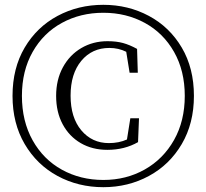

<svg xmlns="http://www.w3.org/2000/svg" viewBox="-20 -762 857 797"><path d="M32 -364Q32 -479 82.5 -564.5Q133 -650 219 -696Q305 -742 409 -742Q512 -742 598 -696Q684 -650 734.5 -564.5Q785 -479 785 -364Q785 -250 734.5 -164Q684 -78 598 -31.5Q512 15 409 15Q305 15 219 -31.5Q133 -78 82.5 -164Q32 -250 32 -364ZM747 -364Q747 -468 702.5 -546.5Q658 -625 581 -667Q504 -709 409 -709Q314 -709 237 -667Q160 -625 115.5 -546.5Q71 -468 71 -364Q71 -259 115.5 -179.5Q160 -100 237 -57.5Q314 -15 409 -15Q504 -15 581 -58.5Q658 -102 702.5 -181Q747 -260 747 -364ZM213 -364Q213 -431 241 -482.5Q269 -534 317.5 -562.5Q366 -591 426 -591Q463 -591 490.5 -583.5Q518 -576 549 -559L552 -460H518L504 -547Q472 -563 434 -563Q362 -563 317.5 -509.5Q273 -456 273 -365Q273 -274 317.5 -221Q362 -168 432 -168Q474 -168 507 -183L521 -271H557L553 -172Q497 -140 426 -140Q363 -140 315 -168Q267 -196 240 -246.5Q213 -297 213 -364Z"/></svg>

Font: GL-CurulMinamoto Light
Style: Regular
Weight: 300
Designer: Eunice (kana); Ryoko NISHIZUKA 西塚涼子 (ideographs); Frank Grießhammer (Latin, Greek & Cyrillic); Wenlong ZHANG
Foundry: Gutenberg Labo; Adobe
Version: Version 1.002